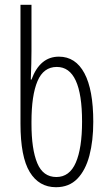

<svg xmlns="http://www.w3.org/2000/svg" viewBox="-20 -780 457 810"><path d="M216.3 9.8Q144.5 9.8 105.5 -54.2Q66.4 -118.2 66.4 -258.8V-759.8H112.8V-564.5Q112.8 -517.1 109.9 -444.3H112.8Q148.4 -541 228.5 -541Q298.8 -541 336.2 -470.9Q373.5 -400.9 373.5 -266.1Q373.5 -186 357.2 -123.8Q340.8 -61.5 306.2 -25.9Q271.5 9.8 216.3 9.8ZM217.8 -33.2Q273.4 -33.2 299.8 -94Q326.2 -154.8 326.2 -267.1Q326.2 -497.6 219.7 -497.6Q163.6 -497.6 138.2 -437.7Q112.8 -377.9 112.8 -266.6V-257.8Q112.8 -150.4 137.2 -91.8Q161.6 -33.2 217.8 -33.2Z"/></svg>

Font: Open Sans Condensed Light
Style: Regular
Weight: 300
Width: 3
Designer: Monotype Design Team
Foundry: Monotype Imaging Inc.
Version: Version 3.003; ttfautohint (v1.8.4)